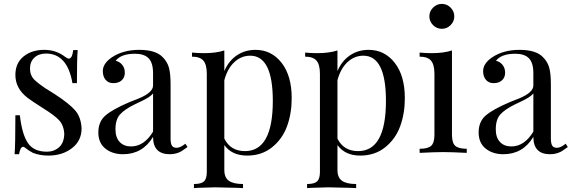

<svg xmlns="http://www.w3.org/2000/svg" viewBox="-20 -785 2937 986"><path d="M221 -6Q258 -6 284 -29.5Q310 -53 310 -101Q307 -142 283.5 -167.5Q260 -193 197 -232Q142 -267 121 -283Q59 -331 59 -400Q59 -461 101 -495Q143 -529 207 -529Q269 -529 316 -492Q327 -484 333 -484Q351 -484 356 -528H379Q375 -484 375 -358H352Q326 -510 216 -510Q179 -510 156.5 -489Q134 -468 134 -433Q134 -398 157 -375Q183 -351 214 -331L262 -301Q337 -252 366.5 -217.5Q396 -183 399 -126Q399 -62 349.5 -24Q300 14 228 14Q185 14 149 0Q128 -11 108 -27Q104 -31 99 -31Q84 -31 78 7H55Q59 -44 59 -193H82Q93 -96 123 -51Q153 -6 221 -6Z M673 -509Q602 -509 574 -473Q595 -468 608 -451.5Q621 -435 621 -412Q621 -387 605 -372.5Q589 -358 562 -358Q537 -358 522.5 -375Q508 -392 508 -420Q508 -459 555 -491Q613 -529 695 -529Q780 -529 816 -491Q839 -468 847.5 -437.5Q856 -407 856 -351V-73Q856 -48 863 -37Q870 -26 887 -26Q906 -26 932 -47L943 -30Q921 -14 912 -8.5Q903 -3 887.5 2Q872 7 852 7Q766 7 766 -82Q712 7 612 7Q557 7 521 -22Q485 -51 485 -105Q485 -160 521 -191.5Q557 -223 646 -261L694 -280Q766 -310 766 -346V-408Q766 -463 743 -486Q720 -509 673 -509ZM670 -248Q621 -224 597 -198Q573 -172 573 -121Q573 -79 594.5 -56Q616 -33 653 -33Q720 -33 766 -109V-305Q759 -296 741 -284Q726 -274 670 -248Z M1292 -529Q1374 -529 1426 -462.5Q1478 -396 1478 -281Q1478 -202 1454 -136.5Q1430 -71 1377 -28.5Q1324 14 1249 14Q1171 14 1132 -40V88Q1132 127 1155.5 143.5Q1179 160 1228 160V181Q1224 181 1216.5 180.5Q1209 180 1195.5 179.5Q1182 179 1171 179Q1113 177 1084 177Q1064 177 1018 179Q1009 179 999 179.5Q989 180 984 180.5Q979 181 976 181V160Q1013 160 1027.5 146.5Q1042 133 1042 98V-406Q1042 -453 1024.5 -473.5Q1007 -494 966 -494V-515Q997 -512 1028 -512Q1090 -512 1132 -526V-420Q1154 -472 1196 -500.5Q1238 -529 1292 -529ZM1238 -9Q1381 -9 1381 -267Q1381 -499 1265 -499Q1219 -499 1183.5 -466Q1148 -433 1132 -373V-73Q1164 -9 1238 -9Z M1873 -529Q1955 -529 2007 -462.5Q2059 -396 2059 -281Q2059 -202 2035 -136.5Q2011 -71 1958 -28.5Q1905 14 1830 14Q1752 14 1713 -40V88Q1713 127 1736.5 143.5Q1760 160 1809 160V181Q1805 181 1797.5 180.5Q1790 180 1776.5 179.5Q1763 179 1752 179Q1694 177 1665 177Q1645 177 1599 179Q1590 179 1580 179.5Q1570 180 1565 180.5Q1560 181 1557 181V160Q1594 160 1608.5 146.5Q1623 133 1623 98V-406Q1623 -453 1605.5 -473.5Q1588 -494 1547 -494V-515Q1578 -512 1609 -512Q1671 -512 1713 -526V-420Q1735 -472 1777 -500.5Q1819 -529 1873 -529ZM1819 -9Q1962 -9 1962 -267Q1962 -499 1846 -499Q1800 -499 1764.5 -466Q1729 -433 1713 -373V-73Q1745 -9 1819 -9Z M2294 -746Q2313 -727 2313 -701Q2313 -675 2294 -656Q2275 -637 2249 -637Q2223 -637 2204 -656Q2185 -675 2185 -701Q2185 -727 2204 -746Q2223 -765 2249 -765Q2275 -765 2294 -746ZM2377 -21V0Q2296 -4 2256 -4Q2216 -4 2135 0V-21Q2178 -21 2194.5 -36.5Q2211 -52 2211 -93V-406Q2211 -453 2193.5 -473.5Q2176 -494 2135 -494V-515Q2167 -512 2197 -512Q2259 -512 2301 -526V-93Q2301 -52 2317.5 -36.5Q2334 -21 2377 -21Z M2626 -509Q2555 -509 2527 -473Q2548 -468 2561 -451.5Q2574 -435 2574 -412Q2574 -387 2558 -372.5Q2542 -358 2515 -358Q2490 -358 2475.5 -375Q2461 -392 2461 -420Q2461 -459 2508 -491Q2566 -529 2648 -529Q2733 -529 2769 -491Q2792 -468 2800.5 -437.5Q2809 -407 2809 -351V-73Q2809 -48 2816 -37Q2823 -26 2840 -26Q2859 -26 2885 -47L2896 -30Q2874 -14 2865 -8.5Q2856 -3 2840.5 2Q2825 7 2805 7Q2719 7 2719 -82Q2665 7 2565 7Q2510 7 2474 -22Q2438 -51 2438 -105Q2438 -160 2474 -191.5Q2510 -223 2599 -261L2647 -280Q2719 -310 2719 -346V-408Q2719 -463 2696 -486Q2673 -509 2626 -509ZM2623 -248Q2574 -224 2550 -198Q2526 -172 2526 -121Q2526 -79 2547.5 -56Q2569 -33 2606 -33Q2673 -33 2719 -109V-305Q2712 -296 2694 -284Q2679 -274 2623 -248Z"/></svg>

Font: Playfair Display
Style: Regular
Weight: 400
Designer: Claus Eggers S?rensen
Foundry: Claus Eggers S?rensen
Version: Version 1.003